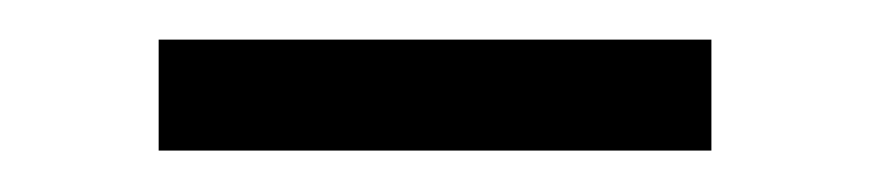

<svg xmlns="http://www.w3.org/2000/svg" viewBox="-20 -264 431 95"><path d="M58.5 -189.5V-244.4H332V-189.5Z"/></svg>

Font: Rasa
Style: Regular
Weight: 400
Version: Version 1.000;PS 1.000;hotconv 1.0.88;makeotf.lib2.5.647800;